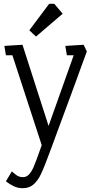

<svg xmlns="http://www.w3.org/2000/svg" viewBox="-20 -715 489 1008"><path d="M99 273Q74 273 52 262.5Q30 252 11 237L42 185Q48 190 63.5 202.5Q79 215 100 215Q120 215 133.5 199.5Q147 184 156.5 161.5Q166 139 173 120L199 47L45 -425H11L3 -474L98 -480L235 -54L367 -425H331L323 -474L419 -480L436 -445Q422 -408 408 -369Q394 -330 379 -289Q364 -248 348.5 -206Q333 -164 317 -121Q301 -78 285 -34.5Q269 9 253 52.5Q237 96 220 140Q209 169 194.5 200Q180 231 157.5 252Q135 273 99 273ZM169 -523 134 -556 238 -695H265L309 -643Z"/></svg>

Font: Kreon Light Light
Style: Regular
Weight: 300
Version: Version 2.002